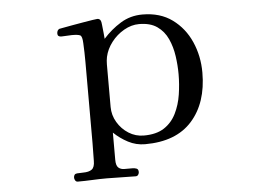

<svg xmlns="http://www.w3.org/2000/svg" viewBox="-49 -605 1097 789"><g transform="rotate(-5 500.0 -210.5)"><path d="M692 -284Q692 -320 686.5 -358.5Q681 -397 666 -430Q651 -463 622.5 -483Q594 -503 548 -503Q516 -503 485.5 -485.5Q455 -468 433.5 -440Q412 -412 405 -380Q402 -365 402 -349Q402 -333 402 -317Q402 -281 402 -245.5Q402 -210 402 -174Q402 -140 419.5 -110.5Q437 -81 465.5 -63Q494 -45 528 -45Q580 -45 612 -66Q644 -87 661.5 -122.5Q679 -158 685.5 -200Q692 -242 692 -284ZM790 -282Q790 -157 724 -83Q658 -9 530 -9Q493 -9 460.5 -26Q428 -43 402 -68V44Q402 68 411.5 76.5Q421 85 436 85Q451 85 469 85Q479 85 486.5 88Q494 91 494 103Q494 108 490.5 113.5Q487 119 480 119Q450 119 420.5 118Q391 117 361 117Q331 117 301 118.5Q271 120 241 120Q234 120 230.5 114Q227 108 227 103Q227 87 241 86Q255 85 266 85Q290 85 302 76Q314 67 314 41Q314 22 314.5 4Q315 -14 315 -33V-291Q315 -329 315 -367.5Q315 -406 313 -444Q312 -473 303.5 -477.5Q295 -482 269 -482Q259 -482 248 -481Q237 -480 226 -480Q210 -480 210 -493Q210 -507 220 -512Q221 -512 236 -515Q251 -518 274 -522Q297 -526 320 -530Q343 -534 359.5 -536.5Q376 -539 379 -539Q389 -539 393 -530Q395 -527 396.5 -511Q398 -495 400 -478Q402 -461 402 -455Q434 -491 474.5 -516Q515 -541 565 -541Q638 -541 688 -504.5Q738 -468 764 -409Q790 -350 790 -282Z"/></g></svg>

Font: Kaisei Opti
Style: Regular
Weight: 400
Designer: Font-Kai, 金井和夫
Foundry: KAZUO KANAI
Version: Version 5.003